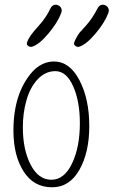

<svg xmlns="http://www.w3.org/2000/svg" viewBox="-20 -787 482 815"><path d="M359 -252Q359 -140 317 -66Q275 8 201 8Q123 8 80 -59.5Q37 -127 37 -233Q37 -391 117 -482Q158 -526 209 -526Q276 -526 317.5 -446Q359 -366 359 -252ZM92 -360Q77 -308 77 -246Q77 -152 110 -88Q143 -24 198 -24Q253 -24 286 -93.5Q319 -163 319 -264Q319 -357 290.5 -421Q262 -485 215 -485Q172 -485 139.5 -450Q107 -415 92 -360ZM343 -676Q333 -666 327 -658L319 -650Q312 -641 312 -640Q311 -638 309 -635Q307 -632 306 -630Q300 -620 295 -607V-605L294 -603Q294 -597 299.5 -592.5Q305 -588 311 -588Q316 -588 317 -589Q346 -598 385 -644Q424 -690 440 -732Q442 -740 442 -742Q442 -753 434 -760Q426 -767 416 -767Q403 -767 395 -753Q372 -708 343 -676ZM143 -676Q102 -632 95 -607Q94 -606 94 -602Q94 -596 99.5 -592Q105 -588 111 -588Q116 -588 117 -589Q146 -598 185 -644Q224 -690 240 -732Q242 -740 242 -742Q242 -753 234 -760Q226 -767 216 -767Q203 -767 195 -753Q176 -712 143 -676Z"/></svg>

Font: Neythal
Style: Regular
Weight: 400
Designer: Tharique Azeez
Foundry: Tharique Azeez
Version: Version 0.44